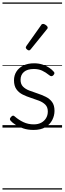

<svg xmlns="http://www.w3.org/2000/svg" viewBox="-20 -1030 521 1550"><path d="M251 19Q204 19 167.5 6.5Q131 -6 105 -23Q79 -40 66 -55Q59 -63 60 -70.5Q61 -78 70 -87Q78 -96 85 -96.5Q92 -97 100 -89Q131 -62 169 -44Q207 -26 253 -26Q288 -26 313 -39.5Q338 -53 352 -76.5Q366 -100 366 -130Q366 -165 346 -185Q326 -205 295 -217Q264 -229 229.5 -240Q195 -251 163.5 -266.5Q132 -282 112.5 -309.5Q93 -337 93 -382Q93 -421 112.5 -452Q132 -483 168.5 -501Q205 -519 255 -519Q292 -519 323 -509Q354 -499 377 -483.5Q400 -468 414 -451Q421 -444 419 -436.5Q417 -429 410 -422Q403 -415 395 -415Q387 -415 379 -422Q348 -447 319.5 -460Q291 -473 253 -473Q201 -473 173.5 -449.5Q146 -426 146 -386Q146 -351 165.5 -331Q185 -311 216.5 -299Q248 -287 283 -275.5Q318 -264 349.5 -248.5Q381 -233 400.5 -206.5Q420 -180 420 -135Q420 -97 402 -61.5Q384 -26 347 -3.5Q310 19 251 19ZM214 -623Q207 -623 197.5 -631Q188 -639 188 -647Q188 -649 189.5 -651.5Q191 -654 193 -659L312 -827Q315 -833 319 -835Q323 -837 328 -837Q335 -837 343.5 -832Q352 -827 358.5 -820.5Q365 -814 365 -807Q365 -803 363.5 -800Q362 -797 358 -793L228 -632Q221 -623 214 -623ZM0 490H481V500H0ZM0 -20H481V0H0ZM0 -505H481V-500H0ZM0 -1010H481V-1000H0Z"/></svg>

Font: Playwrite NG Modern Guides
Style: Regular
Weight: 400
Designer: Veronika Burian, José Scaglione
Foundry: TypeTogether
Version: Version 1.003